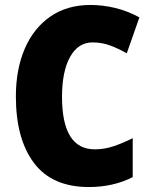

<svg xmlns="http://www.w3.org/2000/svg" viewBox="-20 -744 609 774"><path d="M353 -573Q295 -573 262.5 -514.5Q230 -456 230 -354Q230 -142 362 -142Q402 -142 439.5 -155Q477 -168 515 -187V-30Q437 10 338 10Q190 10 117 -87Q44 -184 44 -355Q44 -464 79.5 -547Q115 -630 182.5 -677Q250 -724 345 -724Q394 -724 444 -712Q494 -700 542 -674L491 -529Q458 -548 424.5 -560.5Q391 -573 353 -573Z"/></svg>

Font: Noto Sans Oriya Cond Blk
Style: Regular
Weight: 900
Width: 3
Designer: Amélie Bonet and Sol Matas
Foundry: Google LLC
Version: Version 2.006; ttfautohint (v1.8.4.7-5d5b)